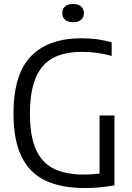

<svg xmlns="http://www.w3.org/2000/svg" viewBox="-20 -942 664 968"><path d="M557 -360V-7.5Q481.5 6 407.5 6Q287 6 207.8 -32.2Q128.5 -70.5 88.2 -153.2Q48 -236 48 -369Q48 -567.5 135.8 -658.2Q223.5 -749 390.5 -749Q471 -749 543 -729V-660Q470.5 -680.5 394 -680.5Q306.5 -680.5 248.8 -650.5Q191 -620.5 161 -551.8Q131 -483 131 -368Q131 -256.5 160.8 -189.2Q190.5 -122 250.2 -92Q310 -62 403 -62Q446.5 -62 482 -67V-360ZM294 -876Q294 -897.5 308.5 -909.8Q323 -922 348.5 -922Q374 -922 388.5 -909.8Q403 -897.5 403 -876Q403 -854.5 388.5 -842.2Q374 -830 348.5 -830Q322.5 -830 308.2 -842Q294 -854 294 -876Z"/></svg>

Font: Encode Sans Semi Condensed
Style: Regular
Weight: 400
Width: 4
Designer: Multiple Designers
Foundry: Impallari Type
Version: Version 2.000